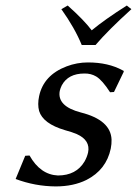

<svg xmlns="http://www.w3.org/2000/svg" viewBox="-20 -665 496 695"><path d="M71.3 -101.1 86.9 -102.1Q126 -32.7 189.5 -29.8Q255.9 -29.8 286.1 -80.6Q294.9 -96.2 298.8 -112.8Q308.1 -157.2 257.8 -179.7Q242.2 -186.5 215.3 -193.8Q135.7 -217.3 121.6 -263.2Q115.2 -287.1 121.6 -316.9Q137.7 -393.1 221.2 -424.8Q258.8 -439 298.3 -439Q372.1 -439 424.3 -410.2Q426.3 -409.2 426.8 -409.2L428.2 -405.8L392.6 -332L378.4 -331.1Q350.1 -375 328.1 -388.2Q309.1 -399.4 285.6 -398.9Q226.6 -398.9 203.6 -356Q198.7 -346.2 196.3 -335.9Q186 -280.3 272.9 -257.8Q380.9 -230.5 383.8 -159.7Q384.3 -144 380.9 -127Q364.7 -50.3 293 -13.7Q245.6 9.8 181.6 9.8Q106.9 9.3 36.6 -17.1ZM275.9 -502Q250.5 -564 202.1 -631.8L225.1 -645Q284.7 -591.8 312 -555.2Q358.9 -594.2 439 -645L455.6 -631.8Q372.1 -556.2 325.7 -502Z"/></svg>

Font: Linux Biolinum Slanted O
Style: Slanted
Weight: 400
Designer: Philipp H. Poll
Foundry: Philipp H. Poll
Version: Version 1.0.4